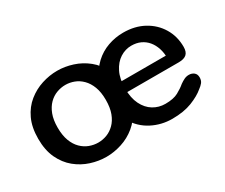

<svg xmlns="http://www.w3.org/2000/svg" viewBox="-88 -720 1130 963"><g transform="rotate(-30 477.0 -239.0)"><path d="M298.5 10.5Q253.5 10.5 209 -3.8Q164.5 -18 127.5 -48.2Q90.5 -78.5 68.2 -125.8Q46 -173 46 -239Q46 -305 68.2 -352.2Q90.5 -399.5 127.5 -429.2Q164.5 -459 209 -473.2Q253.5 -487.5 298.5 -487.5Q342.5 -487.5 387 -473.2Q431.5 -459 468.5 -429.2Q505.5 -399.5 527.8 -352.2Q550 -305 550 -239Q550 -173 527.8 -125.8Q505.5 -78.5 468.5 -48.2Q431.5 -18 387 -3.8Q342.5 10.5 298.5 10.5ZM298.5 -72Q324 -72 348.5 -81.2Q373 -90.5 393.2 -110.5Q413.5 -130.5 425.5 -162.2Q437.5 -194 437.5 -239Q437.5 -283.5 425.5 -315Q413.5 -346.5 393.2 -366.8Q373 -387 348.5 -396.2Q324 -405.5 298.5 -405.5Q273 -405.5 248 -396.2Q223 -387 202.8 -366.8Q182.5 -346.5 170.5 -315Q158.5 -283.5 158.5 -239Q158.5 -194 170.5 -162.2Q182.5 -130.5 202.8 -110.5Q223 -90.5 248 -81.2Q273 -72 298.5 -72ZM679.5 10.5Q617 10.5 562.8 -17.5Q508.5 -45.5 475.2 -101Q442 -156.5 442 -239Q442 -301.5 461.8 -348Q481.5 -394.5 515.2 -425.8Q549 -457 591.8 -472.2Q634.5 -487.5 681 -487.5Q748 -487.5 799.2 -459.5Q850.5 -431.5 879.5 -383.2Q908.5 -335 908.5 -274.5Q908.5 -245 893.8 -232Q879 -219 849 -219H541V-280.5H823.5L809.5 -264.5Q809.5 -296.5 800.8 -323.2Q792 -350 775.8 -369.5Q759.5 -389 736.2 -399.8Q713 -410.5 683 -410.5Q648.5 -410.5 618 -391Q587.5 -371.5 568.5 -333.2Q549.5 -295 549.5 -239Q549.5 -185 568 -147.5Q586.5 -110 617.8 -91Q649 -72 687 -72Q734 -72 761.5 -87Q789 -102 807.5 -118Q821 -127.5 833.5 -133.5Q846 -139.5 860 -139.5Q877.5 -139.5 889.5 -129.8Q901.5 -120 901.5 -101.5Q901.5 -83.5 892.5 -72.2Q883.5 -61 869.5 -51Q841.5 -27 793.8 -8.2Q746 10.5 679.5 10.5Z"/></g></svg>

Font: Sono Medium
Style: Regular
Weight: 500
Designer: Tyler Finck
Foundry: Tyler Finck
Version: Version 2.112